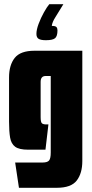

<svg xmlns="http://www.w3.org/2000/svg" viewBox="-20 -711 436 912"><path d="M70 181 52 61H182Q205 61 213 51.5Q221 42 221 13V-350H197Q173 -350 173 -322V-155Q173 -130 179.5 -125Q186 -120 199 -120H210L196 0H113Q71 0 52 -14Q33 -28 28 -57.5Q23 -87 23 -133V-343Q23 -402 50 -436Q77 -470 144 -470H371V54Q371 112 344.5 146.5Q318 181 250 181ZM198 -520Q174 -520 163.5 -526.5Q153 -533 153 -550Q153 -570 163.5 -598Q174 -626 188.5 -652Q203 -678 214 -691H281Q259 -654 243.5 -630Q228 -606 226 -588Q243 -588 248 -582.5Q253 -577 253 -567Q253 -539 241.5 -529.5Q230 -520 198 -520Z"/></svg>

Font: Smooch Sans Black
Style: Regular
Weight: 900
Designer: Robert E. Leuschke
Foundry: Robert E. Leuschke
Version: Version 1.010; ttfautohint (v1.8.3)